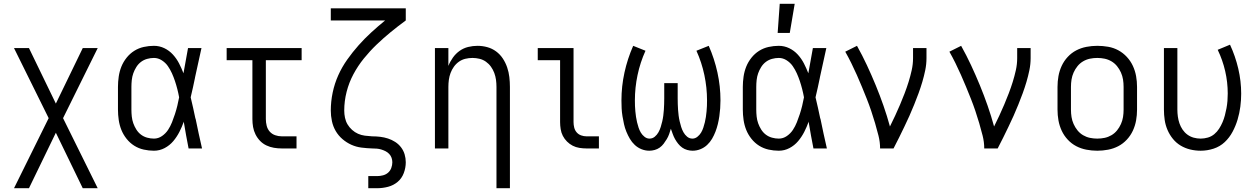

<svg xmlns="http://www.w3.org/2000/svg" viewBox="-20 -784 6640 1014"><path d="M54 210 237 -160 54 -530H133L275 -237L417 -530H496L313 -160L496 210H417L275 -83L133 210Z M793 12Q766 12 739 6Q712 0 689 -14.5Q666 -29 648.5 -51Q631 -73 621 -98Q611 -123 607 -150.5Q603 -178 603 -205V-325Q603 -352 607 -379.5Q611 -407 621 -432Q631 -457 648.5 -479Q666 -501 689 -515.5Q712 -530 739 -536Q766 -542 793 -542Q822 -542 848 -529.5Q874 -517 893.5 -495.5Q913 -474 926 -448.5Q939 -423 949 -397Q955 -430 961 -463.5Q967 -497 973 -530H1044Q1035 -491 1027 -452.5Q1019 -414 1010 -375V-374Q1005 -348 999 -322Q993 -296 987 -270Q994 -242 1000 -214Q1006 -186 1012 -158L1013 -157Q1021 -117 1029.5 -78Q1038 -39 1047 0H976Q969 -34 963 -68.5Q957 -103 951 -138V-142Q941 -114 927.5 -87.5Q914 -61 895 -38.5Q876 -16 849.5 -2Q823 12 793 12ZM793 -52Q816 -52 835.5 -65.5Q855 -79 867.5 -98Q880 -117 888.5 -138.5Q897 -160 904 -181.5Q911 -203 916.5 -225.5Q922 -248 926 -270Q922 -292 916.5 -313.5Q911 -335 904 -356Q897 -377 888 -397Q879 -417 866.5 -435Q854 -453 834.5 -465.5Q815 -478 793 -478Q775 -478 757 -473Q739 -468 724.5 -457Q710 -446 700 -430Q690 -414 684 -397Q678 -380 676 -361.5Q674 -343 674 -325V-205Q674 -187 676 -168.5Q678 -150 684 -133Q690 -116 700 -100Q710 -84 724.5 -73Q739 -62 757 -57Q775 -52 793 -52Z M1546 0H1468Q1447 0 1426.5 -3.5Q1406 -7 1387 -16Q1368 -25 1353.5 -40Q1339 -55 1329.5 -74Q1320 -93 1316.5 -113.5Q1313 -134 1313 -155V-466H1177V-530H1573V-466H1384V-155Q1384 -137 1388.5 -119.5Q1393 -102 1404.5 -89Q1416 -76 1433 -70Q1450 -64 1468 -64H1546Z M1925 210V146H1972Q1987 146 2002.5 142Q2018 138 2029.5 128Q2041 118 2046.5 103Q2052 88 2052 73Q2052 61 2048 49.5Q2044 38 2035.5 29Q2027 20 2016 14.5Q2005 9 1993.5 5.5Q1982 2 1970 1Q1958 0 1946 0H1945Q1917 -1 1889 -4.5Q1861 -8 1835.5 -19.5Q1810 -31 1788.5 -49.5Q1767 -68 1753 -92Q1739 -116 1733 -144Q1727 -172 1727 -200Q1727 -248 1737 -295.5Q1747 -343 1766.5 -386.5Q1786 -430 1814 -469.5Q1842 -509 1874 -545Q1906 -581 1941.5 -613.5Q1977 -646 2014 -676H1727V-740H2123V-676Q2082 -646 2043.5 -614.5Q2005 -583 1969 -548.5Q1933 -514 1901.5 -475Q1870 -436 1846.5 -392Q1823 -348 1810.5 -299Q1798 -250 1798 -200Q1798 -181 1802 -162Q1806 -143 1815.5 -127Q1825 -111 1839.5 -98Q1854 -85 1871 -77.5Q1888 -70 1907 -67.5Q1926 -65 1945 -64H1946Q1967 -64 1988 -61.5Q2009 -59 2029 -52.5Q2049 -46 2067 -34.5Q2085 -23 2098 -6Q2111 11 2117 31.5Q2123 52 2123 73Q2123 102 2112.5 130Q2102 158 2080 176.5Q2058 195 2029.5 202.5Q2001 210 1972 210Z M2602 210V-325Q2602 -344 2599.5 -362.5Q2597 -381 2590.5 -398.5Q2584 -416 2573 -431.5Q2562 -447 2546.5 -458Q2531 -469 2512.5 -473.5Q2494 -478 2475 -478Q2456 -478 2437.5 -473.5Q2419 -469 2403.5 -458Q2388 -447 2377 -431.5Q2366 -416 2359.5 -398.5Q2353 -381 2350.5 -362.5Q2348 -344 2348 -325V0H2277V-530H2348V-436Q2357 -459 2372 -480Q2387 -501 2407.5 -515.5Q2428 -530 2452.5 -536Q2477 -542 2502 -542Q2528 -542 2553.5 -535Q2579 -528 2600 -512.5Q2621 -497 2635.5 -475Q2650 -453 2658.5 -428Q2667 -403 2670 -377Q2673 -351 2673 -325V210Z M3143 0H3077Q3059 0 3040 -3Q3021 -6 3004.5 -14.5Q2988 -23 2974.5 -36.5Q2961 -50 2952.5 -66.5Q2944 -83 2941 -102Q2938 -121 2938 -139V-466H2820V-530H3009V-139Q3009 -125 3012.5 -110.5Q3016 -96 3025.5 -85Q3035 -74 3049 -69Q3063 -64 3077 -64H3143Z M3409 12Q3388 12 3368 4Q3348 -4 3332.5 -18.5Q3317 -33 3306.5 -51Q3296 -69 3288 -88.5Q3280 -108 3275.5 -128.5Q3271 -149 3267.5 -170Q3264 -191 3263 -212Q3262 -233 3262 -254Q3262 -328 3278 -401Q3294 -474 3324 -542L3389 -516Q3361 -454 3347 -387.5Q3333 -321 3333 -254Q3333 -239 3333.5 -224.5Q3334 -210 3335.5 -195.5Q3337 -181 3339 -166.5Q3341 -152 3344.5 -138Q3348 -124 3352.5 -110Q3357 -96 3364.5 -83.5Q3372 -71 3384 -61.5Q3396 -52 3410 -52Q3426 -52 3438 -62Q3450 -72 3457.5 -85.5Q3465 -99 3469.5 -113.5Q3474 -128 3477.5 -143Q3481 -158 3483 -173.5Q3485 -189 3486 -204Q3487 -219 3487.5 -234.5Q3488 -250 3488 -265V-345H3559V-265Q3559 -250 3559.5 -234.5Q3560 -219 3561 -204Q3562 -189 3564 -173.5Q3566 -158 3569.5 -143Q3573 -128 3577.5 -113.5Q3582 -99 3589.5 -85.5Q3597 -72 3609 -62Q3621 -52 3637 -52Q3651 -52 3663 -61.5Q3675 -71 3682.5 -83.5Q3690 -96 3694.5 -110Q3699 -124 3702.5 -138Q3706 -152 3708 -166.5Q3710 -181 3711.5 -195.5Q3713 -210 3713.5 -224.5Q3714 -239 3714 -254Q3714 -321 3700 -387.5Q3686 -454 3658 -516L3723 -542Q3753 -474 3769 -401Q3785 -328 3785 -254Q3785 -233 3783.5 -212Q3782 -191 3779 -170Q3776 -149 3771 -128.5Q3766 -108 3758.5 -88.5Q3751 -69 3740.5 -51Q3730 -33 3714.5 -18.5Q3699 -4 3679 4Q3659 12 3638 12Q3624 12 3609.5 8Q3595 4 3583 -4.5Q3571 -13 3561.5 -25Q3552 -37 3545 -49.5Q3538 -62 3533 -76Q3528 -90 3523 -104Q3519 -90 3514 -76Q3509 -62 3501.5 -49.5Q3494 -37 3485 -25Q3476 -13 3464 -4.5Q3452 4 3437.5 8Q3423 12 3409 12Z M4093 12Q4066 12 4039 6Q4012 0 3989 -14.5Q3966 -29 3948.5 -51Q3931 -73 3921 -98Q3911 -123 3907 -150.5Q3903 -178 3903 -205V-325Q3903 -352 3907 -379.5Q3911 -407 3921 -432Q3931 -457 3948.5 -479Q3966 -501 3989 -515.5Q4012 -530 4039 -536Q4066 -542 4093 -542Q4122 -542 4148 -529.5Q4174 -517 4193.5 -495.5Q4213 -474 4226 -448.5Q4239 -423 4249 -397Q4255 -430 4261 -463.5Q4267 -497 4273 -530H4344Q4335 -491 4327 -452.5Q4319 -414 4310 -375V-374Q4305 -348 4299 -322Q4293 -296 4287 -270Q4294 -242 4300 -214Q4306 -186 4312 -158L4313 -157Q4321 -117 4329.5 -78Q4338 -39 4347 0H4276Q4269 -34 4263 -68.5Q4257 -103 4251 -138V-142Q4241 -114 4227.5 -87.5Q4214 -61 4195 -38.5Q4176 -16 4149.5 -2Q4123 12 4093 12ZM4093 -52Q4116 -52 4135.5 -65.5Q4155 -79 4167.5 -98Q4180 -117 4188.5 -138.5Q4197 -160 4204 -181.5Q4211 -203 4216.5 -225.5Q4222 -248 4226 -270Q4222 -292 4216.5 -313.5Q4211 -335 4204 -356Q4197 -377 4188 -397Q4179 -417 4166.5 -435Q4154 -453 4134.5 -465.5Q4115 -478 4093 -478Q4075 -478 4057 -473Q4039 -468 4024.5 -457Q4010 -446 4000 -430Q3990 -414 3984 -397Q3978 -380 3976 -361.5Q3974 -343 3974 -325V-205Q3974 -187 3976 -168.5Q3978 -150 3984 -133Q3990 -116 4000 -100Q4010 -84 4024.5 -73Q4039 -62 4057 -57Q4075 -52 4093 -52Z M4087 -610 4098 -764H4177L4151 -610Z M4699 0H4628Q4628 -34 4619.5 -67.5Q4611 -101 4601.5 -133.5Q4592 -166 4581 -198.5Q4570 -231 4557.5 -262.5Q4545 -294 4532 -325.5Q4519 -357 4505 -388.5Q4491 -420 4476 -450.5Q4461 -481 4444 -511L4506 -542Q4534 -492 4558.5 -439.5Q4583 -387 4605 -333.5Q4627 -280 4646 -225.5Q4665 -171 4680 -116Q4694 -144 4707.5 -173Q4721 -202 4733.5 -231.5Q4746 -261 4757.5 -291Q4769 -321 4778.5 -351.5Q4788 -382 4795 -413.5Q4802 -445 4802 -477V-530H4873V-477Q4873 -445 4866.5 -413.5Q4860 -382 4851 -351.5Q4842 -321 4831 -291Q4820 -261 4808 -231.5Q4796 -202 4783 -172.5Q4770 -143 4756 -114.5Q4742 -86 4728 -57Q4714 -28 4699 0Z M5249 0H5178Q5178 -34 5169.5 -67.5Q5161 -101 5151.5 -133.5Q5142 -166 5131 -198.5Q5120 -231 5107.5 -262.5Q5095 -294 5082 -325.5Q5069 -357 5055 -388.5Q5041 -420 5026 -450.5Q5011 -481 4994 -511L5056 -542Q5084 -492 5108.5 -439.5Q5133 -387 5155 -333.5Q5177 -280 5196 -225.5Q5215 -171 5230 -116Q5244 -144 5257.5 -173Q5271 -202 5283.5 -231.5Q5296 -261 5307.5 -291Q5319 -321 5328.5 -351.5Q5338 -382 5345 -413.5Q5352 -445 5352 -477V-530H5423V-477Q5423 -445 5416.5 -413.5Q5410 -382 5401 -351.5Q5392 -321 5381 -291Q5370 -261 5358 -231.5Q5346 -202 5333 -172.5Q5320 -143 5306 -114.5Q5292 -86 5278 -57Q5264 -28 5249 0Z M5775 12Q5746 12 5717.5 6.5Q5689 1 5664 -12Q5639 -25 5619 -46.5Q5599 -68 5587 -94Q5575 -120 5570 -148Q5565 -176 5565 -205V-325Q5565 -354 5570 -382Q5575 -410 5587 -436Q5599 -462 5619 -483.5Q5639 -505 5664 -518Q5689 -531 5717.5 -536.5Q5746 -542 5775 -542Q5804 -542 5832.5 -537Q5861 -532 5886 -518.5Q5911 -505 5931 -483.5Q5951 -462 5963 -436Q5975 -410 5980 -382Q5985 -354 5985 -325V-205Q5985 -176 5980 -148Q5975 -120 5963 -94Q5951 -68 5931 -46.5Q5911 -25 5886 -12Q5861 1 5832.5 6.5Q5804 12 5775 12ZM5775 -52Q5795 -52 5814 -56Q5833 -60 5850 -70Q5867 -80 5879.5 -95.5Q5892 -111 5900 -129Q5908 -147 5911 -166Q5914 -185 5914 -205V-325Q5914 -345 5911 -364Q5908 -383 5900 -401Q5892 -419 5879.5 -434.5Q5867 -450 5850 -460Q5833 -470 5814 -474Q5795 -478 5775 -478Q5755 -478 5736 -474Q5717 -470 5700 -460Q5683 -450 5670.5 -434.5Q5658 -419 5650 -401Q5642 -383 5639 -364Q5636 -345 5636 -325V-205Q5636 -185 5639 -166Q5642 -147 5650 -129Q5658 -111 5670.5 -95.5Q5683 -80 5700 -70Q5717 -60 5736 -56Q5755 -52 5775 -52Z M6321 12Q6293 12 6266 5.5Q6239 -1 6215.5 -15Q6192 -29 6174.5 -50.5Q6157 -72 6146 -97.5Q6135 -123 6131 -150.5Q6127 -178 6127 -205V-530H6198V-205Q6198 -187 6200.5 -168.5Q6203 -150 6209 -132.5Q6215 -115 6225.5 -99.5Q6236 -84 6251 -73Q6266 -62 6284 -57Q6302 -52 6321 -52Q6340 -52 6359 -57.5Q6378 -63 6393 -75.5Q6408 -88 6418.5 -104.5Q6429 -121 6436.5 -138.5Q6444 -156 6449 -175Q6454 -194 6457.5 -213Q6461 -232 6462.5 -251Q6464 -270 6464 -290Q6464 -350 6450.5 -408.5Q6437 -467 6411 -521L6476 -548Q6504 -488 6519.5 -422Q6535 -356 6535 -289Q6535 -255 6530.5 -220.5Q6526 -186 6516 -152.5Q6506 -119 6489.5 -88Q6473 -57 6448 -33.5Q6423 -10 6389.5 1Q6356 12 6321 12Z"/></svg>

Font: Lode Term
Style: Regular
Weight: 400
Monospace: yes
Designer: Belleve Invis
Foundry: Belleve Invis
Version: Version 29.2.0